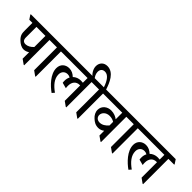

<svg xmlns="http://www.w3.org/2000/svg" viewBox="77 -1928 2971 2971"><g transform="rotate(45 1562.5 -443.0)"><path d="M261 -159C295 -159 328 -173 352 -190V-48L430 7H441V-547H567V-557L523 -624H-45V-612L-1 -547H67V-388C67 -318 71 -278 132 -220C166 -188 209 -159 261 -159ZM155 -316V-547H352V-304C316 -263 267 -237 224 -237C179 -237 155 -263 155 -316Z M681 7H692V-547H819V-557L775 -624H477V-613L521 -547H604V-48Z M1044 10 1078 -29C983 -97 916 -173 916 -269C916 -335 961 -372 1015 -372C1036 -372 1054 -367 1072 -356C1059 -332 1051 -302 1051 -269C1051 -252 1051 -242 1054 -223L1148 -198C1145 -212 1144 -228 1144 -248C1144 -329 1187 -385 1263 -385C1266 -385 1270 -385 1274 -385V-48L1351 7H1362V-547H1489V-557L1445 -624H728V-612L772 -547H1274V-444C1262 -446 1247 -447 1231 -447C1181 -447 1134 -429 1101 -396C1065 -431 1021 -455 967 -455C888 -455 823 -403 823 -313C823 -181 951 -55 1044 10Z M1602 7H1613V-547H1740V-557L1696 -624H1603C1567 -737 1502 -896 1361 -896C1282 -896 1234 -840 1234 -768C1234 -703 1278 -641 1318 -611H1365C1335 -642 1316 -688 1316 -725C1316 -779 1346 -808 1396 -808C1463 -808 1516 -739 1554 -624H1398V-613L1442 -547H1525V-48Z M1936 -117C1974 -117 2008 -132 2033 -152V-48L2111 7H2122V-547H2248V-557L2204 -624H1649V-612L1693 -547H2033V-403C1999 -429 1952 -452 1887 -452C1806 -452 1731 -396 1731 -309C1731 -258 1756 -213 1794 -179C1832 -144 1872 -117 1936 -117ZM1806 -270C1806 -321 1852 -375 1930 -375C1969 -375 2000 -367 2033 -347V-268C1992 -220 1944 -191 1893 -191C1836 -191 1806 -229 1806 -270Z M2362 7H2373V-547H2500V-557L2456 -624H2158V-613L2202 -547H2285V-48Z M2725 10 2759 -29C2664 -97 2597 -173 2597 -269C2597 -335 2642 -372 2696 -372C2717 -372 2735 -367 2753 -356C2740 -332 2732 -302 2732 -269C2732 -252 2732 -242 2735 -223L2829 -198C2826 -212 2825 -228 2825 -248C2825 -329 2868 -385 2944 -385C2947 -385 2951 -385 2955 -385V-48L3032 7H3043V-547H3170V-557L3126 -624H2409V-612L2453 -547H2955V-444C2943 -446 2928 -447 2912 -447C2862 -447 2815 -429 2782 -396C2746 -431 2702 -455 2648 -455C2569 -455 2504 -403 2504 -313C2504 -181 2632 -55 2725 10Z"/></g></svg>

Font: Noto Serif Devanagari Medium
Style: Regular
Weight: 500
Designer: Universal Thirst, Indian Type Foundry and the Monotype Design Team
Foundry: Monotype Imaging Inc.
Version: Version 2.004